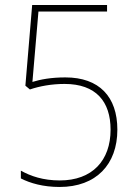

<svg xmlns="http://www.w3.org/2000/svg" viewBox="-20 -734 549 764"><path d="M217 10C363 10 447 -80 447 -218C447 -349 375 -426 240 -426C184 -426 141 -418 109 -408L133 -688H406V-714H108L81 -393L99 -378C137 -391 185 -400 237 -400C362 -400 420 -330 420 -218C420 -95 347 -16 218 -16C152 -16 102 -33 63 -55V-24C100 -5 152 10 217 10Z"/></svg>

Font: Noto Sans Malayalam SemiCondensed Thin
Style: Regular
Weight: 100
Width: 4
Designer: Jelle Bosma - Monotype Design Team
Foundry: Monotype Imaging Inc.
Version: Version 2.104